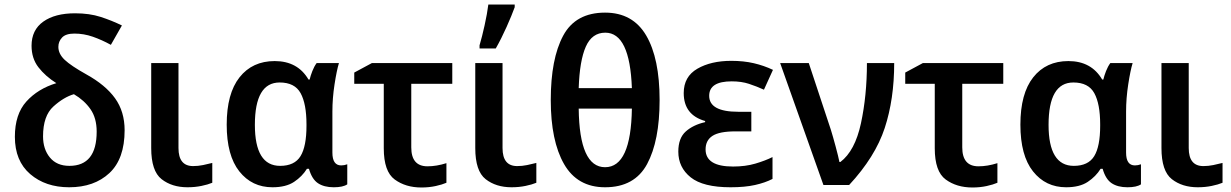

<svg xmlns="http://www.w3.org/2000/svg" viewBox="-20 -821 5463 852"><path d="M313 -762Q224 -762 172 -725Q120 -688 120 -618Q120 -562 150.5 -522.5Q181 -483 230 -452Q148 -427 97 -370.5Q46 -314 46 -214Q46 -107 114 -48.5Q182 10 287 10Q398 10 465.5 -53Q533 -116 533 -243Q533 -326 490.5 -385Q448 -444 363 -491Q295 -529 267 -555.5Q239 -582 239 -613Q239 -637 255.5 -654.5Q272 -672 310 -672Q352 -672 392 -658Q432 -644 472 -622L521 -708Q476 -730 426.5 -746Q377 -762 313 -762ZM308 -403Q354 -376 381.5 -336.5Q409 -297 409 -237Q409 -85 288 -85Q232 -85 201.5 -122Q171 -159 171 -216Q171 -307 217 -348.5Q263 -390 308 -403Z M772 -541H651V-164Q651 -62 697 -26Q743 10 812 10Q845 10 874 4Q903 -2 922 -10V-98Q903 -93 881 -88.5Q859 -84 837 -84Q772 -84 772 -164Z M1189 10Q1249 10 1285 -14Q1321 -38 1342 -72H1351Q1364 -26 1391 -8Q1418 10 1461 10Q1502 10 1521 -3V-92Q1508 -87 1494 -87Q1455 -87 1455 -144V-326Q1455 -385 1464.5 -446.5Q1474 -508 1484 -541H1385Q1374 -526 1366 -505.5Q1358 -485 1354 -468H1349Q1301 -550 1199 -550Q1100 -550 1043 -478Q986 -406 986 -268Q986 -131 1042 -60.5Q1098 10 1189 10ZM1223 -85Q1111 -85 1111 -267Q1111 -455 1221 -455Q1288 -455 1314 -407.5Q1340 -360 1340 -269V-263Q1340 -171 1313.5 -128Q1287 -85 1223 -85Z M1987 -541H1630L1552 -499V-449H1683V-163Q1683 -60 1731.5 -24.5Q1780 11 1850 11Q1884 11 1913.5 4.5Q1943 -2 1961 -10V-97Q1917 -83 1877 -83Q1805 -83 1805 -167V-449H1987Z M2210 -541H2089V-164Q2089 -62 2135 -26Q2181 10 2250 10Q2283 10 2312 4Q2341 -2 2360 -10V-98Q2341 -93 2319 -88.5Q2297 -84 2275 -84Q2210 -84 2210 -164ZM2108 -606H2180Q2205 -650 2228 -701.5Q2251 -753 2264 -789V-801H2147Q2142 -761 2130.5 -709Q2119 -657 2108 -620Z M2907 -377Q2907 -562 2847.5 -663.5Q2788 -765 2665 -765Q2534 -765 2479 -662.5Q2424 -560 2424 -377Q2424 -196 2483 -93Q2542 10 2665 10Q2796 10 2851.5 -93Q2907 -196 2907 -377ZM2666 -676Q2775 -676 2784 -430H2548Q2552 -552 2579.5 -614Q2607 -676 2666 -676ZM2665 -79Q2551 -79 2548 -339H2784Q2780 -79 2665 -79Z M3314 -325H3256Q3127 -325 3127 -396Q3127 -460 3227 -460Q3270 -460 3303.5 -449Q3337 -438 3370 -423L3410 -511Q3370 -530 3325 -540.5Q3280 -551 3225 -551Q3135 -551 3074.5 -516Q3014 -481 3014 -408Q3014 -311 3109 -284V-279Q3056 -267 3023 -237.5Q2990 -208 2990 -148Q2990 -78 3045 -34Q3100 10 3222 10Q3285 10 3330 0Q3375 -10 3408 -27V-124Q3376 -108 3332 -95Q3288 -82 3233 -82Q3111 -82 3111 -158Q3111 -198 3141.5 -218Q3172 -238 3243 -238H3314Z M3442 -541 3634 0H3748Q3864 -125 3906 -253Q3948 -381 3948 -541H3827Q3827 -397 3800.5 -274Q3774 -151 3709 -102H3705Q3700 -127 3688 -171.5Q3676 -216 3667 -245L3569 -541Z M4432 -541H4075L3997 -499V-449H4128V-163Q4128 -60 4176.5 -24.5Q4225 11 4295 11Q4329 11 4358.5 4.5Q4388 -2 4406 -10V-97Q4362 -83 4322 -83Q4250 -83 4250 -167V-449H4432Z M4711 10Q4771 10 4807 -14Q4843 -38 4864 -72H4873Q4886 -26 4913 -8Q4940 10 4983 10Q5024 10 5043 -3V-92Q5030 -87 5016 -87Q4977 -87 4977 -144V-326Q4977 -385 4986.5 -446.5Q4996 -508 5006 -541H4907Q4896 -526 4888 -505.5Q4880 -485 4876 -468H4871Q4823 -550 4721 -550Q4622 -550 4565 -478Q4508 -406 4508 -268Q4508 -131 4564 -60.5Q4620 10 4711 10ZM4745 -85Q4633 -85 4633 -267Q4633 -455 4743 -455Q4810 -455 4836 -407.5Q4862 -360 4862 -269V-263Q4862 -171 4835.5 -128Q4809 -85 4745 -85Z M5255 -541H5134V-164Q5134 -62 5180 -26Q5226 10 5295 10Q5328 10 5357 4Q5386 -2 5405 -10V-98Q5386 -93 5364 -88.5Q5342 -84 5320 -84Q5255 -84 5255 -164Z"/></svg>

Font: Noto Sans Display Medium
Style: Regular
Weight: 500
Designer: Monotype Design Team
Foundry: Monotype Imaging Inc.
Version: Version 1.900